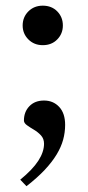

<svg xmlns="http://www.w3.org/2000/svg" viewBox="-20 -484 309 678"><path d="M51.5 150.5Q95 115 115.2 83.8Q135.5 52.5 135.5 23.5Q135.5 6 124.8 -5.8Q114 -17.5 100 -25.8Q86 -34 75.2 -41.8Q64.5 -49.5 64.5 -58.5Q64.5 -89 83.8 -109Q103 -129 135.5 -129Q168 -129 189 -106.5Q210 -84 210 -43Q210 -16.5 203 9.2Q196 35 180 61.5Q164 88 138 115.8Q112 143.5 73.5 173.5ZM131 -464Q162.5 -464 182.2 -443.8Q202 -423.5 202 -394Q202 -365 182.2 -344.8Q162.5 -324.5 131 -324.5Q100.5 -324.5 80.2 -344.8Q60 -365 60 -394Q60 -423.5 80.2 -443.8Q100.5 -464 131 -464Z"/></svg>

Font: Newsreader 36pt Medium
Style: Regular
Weight: 500
Designer: Hugues Gentile
Foundry: Production Type
Version: Version 1.003